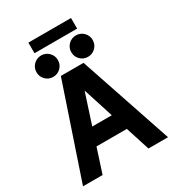

<svg xmlns="http://www.w3.org/2000/svg" viewBox="-237 -1165 1186 1301"><g transform="rotate(-30 356.5 -514.0)"><path d="M152 -319.5V-188.3H548.9V-319.5ZM357.7 -556.6 536 0H689.2L445.4 -722.7H267.7L23.9 0H177.1ZM409.4 -826.2Q409.4 -791.3 433.7 -766.9Q458.1 -742.6 493 -742.6Q527.8 -742.6 552.2 -766.9Q576.6 -791.3 576.6 -826.2Q576.6 -861 552.2 -885.4Q527.8 -909.8 493 -909.8Q458.1 -909.8 433.7 -885.4Q409.4 -861 409.4 -826.2ZM137.3 -826.2Q137.3 -791.3 161.7 -766.9Q186 -742.6 220.9 -742.6Q255.8 -742.6 280.1 -766.9Q304.5 -791.3 304.5 -826.2Q304.5 -861 280.1 -885.4Q255.8 -909.8 220.9 -909.8Q186 -909.8 161.7 -885.4Q137.3 -861 137.3 -826.2ZM190.1 -945.3H523.7V-1028.3H190.1Z"/></g></svg>

Font: Giphurs SC
Style: Regular
Weight: 400
Version: Version 0.920